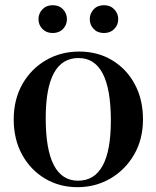

<svg xmlns="http://www.w3.org/2000/svg" viewBox="-20 -726 616 756"><path d="M285 11Q214 11 157 -23Q100 -57 67 -117.2Q34 -177.5 34 -256Q34 -334.5 68.2 -394.8Q102.5 -455 161 -489Q219.5 -523 292 -523Q364.5 -523 421.2 -489Q478 -455 510.5 -394.8Q543 -334.5 543 -256Q543 -177.5 508 -117.2Q473 -57 414.5 -23Q356 11 285 11ZM287.5 -14.5Q416.5 -14.5 416.5 -251.5Q416.5 -497.5 289 -497.5Q160 -497.5 160 -260.5Q160 -14.5 287.5 -14.5ZM187.5 -596Q162.5 -596 147 -612Q131.5 -628 131.5 -650.5Q131.5 -673 147 -689.2Q162.5 -705.5 187.5 -705.5Q213 -705.5 228.2 -689.2Q243.5 -673 243.5 -650.5Q243.5 -628 228.2 -612Q213 -596 187.5 -596ZM389.5 -596Q364 -596 348.8 -612Q333.5 -628 333.5 -650.5Q333.5 -673 348.8 -689.2Q364 -705.5 389.5 -705.5Q414.5 -705.5 430 -689.2Q445.5 -673 445.5 -650.5Q445.5 -628 430 -612Q414.5 -596 389.5 -596Z"/></svg>

Font: Newsreader 72pt Medium
Style: Regular
Weight: 500
Designer: Hugues Gentile
Foundry: Production Type
Version: Version 1.003; ttfautohint (v1.8.3)